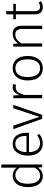

<svg xmlns="http://www.w3.org/2000/svg" viewBox="1320 -2104 794 3475"><g transform="rotate(-90 1717.5 -366.0)"><path d="M273.9 -37.1Q364.7 -37.1 420.9 -133.8V-407.2Q364.7 -486.3 289.1 -486.3Q213.9 -486.3 171.9 -426.8Q129.9 -367.7 130.4 -259.8Q130.9 -152.3 168.9 -94.7Q207 -37.1 273.9 -37.1ZM479 0H429.2L421.9 -80.1Q367.7 10.7 271 10.7Q174.3 10.7 121.6 -61.5Q68.8 -133.8 68.8 -257.8Q68.8 -381.8 124 -458Q179.2 -534.2 271 -534.2Q362.8 -534.2 420.9 -462.9V-743.2L479 -735.8Z M995.1 -284.2V-298.8Q995.1 -386.7 959 -436.5Q922.9 -486.3 854.5 -486.1Q786.1 -485.8 745.6 -436Q705.1 -386.2 701.2 -284.2ZM1052.2 -280.8Q1052.2 -258.8 1050.3 -238.8H701.2Q706.1 -136.7 749.5 -87.4Q793 -38.1 864 -38.1Q935.1 -38.1 1005.4 -89.8L1032.2 -53.2Q954.1 10.7 855.5 10.7Q756.8 10.7 698 -60.1Q639.2 -130.9 639.2 -256.8Q639.2 -382.8 695.6 -458.5Q752 -534.2 850.1 -534.2Q948.2 -534.2 1000.2 -466.6Q1052.2 -398.9 1052.2 -280.8Z M1377 0H1305.2L1118.2 -522.9H1182.1L1340.8 -50.8L1496.1 -522.9H1558.1Z M1881.8 -534.2Q1912.6 -534.2 1933.6 -527.8L1922.9 -473.1Q1900.9 -479 1877 -479Q1823.7 -479 1791.3 -440.4Q1758.8 -401.9 1736.8 -319.8V0H1678.7V-522.9H1728.5L1733.9 -405.8Q1775.9 -534.2 1881.8 -534.2Z M2340.1 -428.5Q2298.8 -484.9 2222.2 -484.9Q2145.5 -484.9 2103.5 -428Q2061.5 -371.1 2061.5 -261.7Q2061.5 -152.3 2103 -95.2Q2144.5 -38.1 2220.5 -38.1Q2296.4 -38.1 2338.9 -95Q2381.3 -151.9 2381.3 -262Q2381.3 -372.1 2340.1 -428.5ZM2059.1 -460.7Q2118.7 -534.2 2222.2 -534.2Q2325.7 -534.2 2384 -462.6Q2442.4 -391.1 2442.4 -263.7Q2442.4 -136.2 2383.1 -62.5Q2323.7 11.2 2220.2 11.2Q2116.7 11.2 2058.1 -61.3Q1999.5 -133.8 1999.5 -260.5Q1999.5 -387.2 2059.1 -460.7Z M2843.3 -534.2Q2914.1 -534.2 2951.7 -492.2Q2989.3 -450.2 2989.3 -374V0H2931.2V-366.2Q2931.2 -487.3 2832.5 -486.8Q2782.7 -486.8 2744.1 -459.5Q2705.6 -432.1 2670.4 -378.9V0H2612.3V-522.9H2662.1L2668.5 -434.1Q2736.3 -534.2 2843.3 -534.2Z M3196.3 -127V-476.1H3108.4V-522.9H3196.3V-647.9L3254.4 -654.8V-522.9H3389.2L3382.3 -476.1H3254.4V-129.9Q3254.4 -39.1 3331.5 -39.1Q3372.1 -39.1 3411.1 -63L3434.6 -22Q3384.8 11.2 3324.5 11.2Q3264.2 11.2 3230.2 -24.4Q3196.3 -60.1 3196.3 -127Z"/></g></svg>

Font: FiraSans-Light
Style: Regular
Weight: 300
Designer: Carrois Corporate & Edenspiekermann AG
Foundry: Carrois Corporate GbR & Edenspiekermann AG
Version: Version 3.106;PS 003.106;hotconv 1.0.70;makeotf.lib2.5.58329